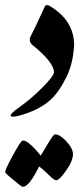

<svg xmlns="http://www.w3.org/2000/svg" viewBox="-49 -456 323 753"><path d="M125 -426.8Q130.4 -442.4 147 -432.1Q241.7 -375 241.7 -278.8Q237.8 -207 211.2 -153.3Q184.6 -99.6 156.7 -71.8Q108.9 -23.4 19 -0.5Q7.8 1.5 1.5 1.5Q-7.3 1.5 -7.3 -2.9Q-7.3 -10.7 19 -29.8Q71.8 -66.4 117.7 -113.3Q162.6 -158.2 162.6 -172.9Q162.6 -210.9 79.1 -278.8Q63.5 -291.5 69.3 -309.6Q91.3 -352.1 125 -426.8ZM-28.8 218.8Q-28.8 209 1 154.3Q30.8 99.6 38.1 96.2Q50.3 91.3 74.2 114.3Q98.1 137.2 110.4 154.8Q125 130.9 142.8 101.1Q160.6 71.3 167 70.8Q185.1 70.8 210.4 97.4Q235.8 124 237.3 147.5Q237.3 175.3 210 213.4Q183.6 251 171.4 251Q163.1 251 141.8 229.7Q120.6 208.5 104.5 196.8Q64.9 276.4 41.5 276.4Q35.6 276.4 24.9 267.1Q14.6 258.3 -7.1 240.7Q-28.8 223.1 -28.8 218.8Z"/></svg>

Font: IranNastaliq
Style: Regular
Weight: 400
Designer: Hossein Zahedi
Version: Version 1.5